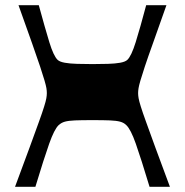

<svg xmlns="http://www.w3.org/2000/svg" viewBox="-20 -720 713 740"><path d="M37.9 0Q72.3 -91.7 94.4 -152.5Q116.6 -213.4 130.1 -250.7Q143.6 -288 150 -308.9Q156.5 -329.7 158.5 -340.8Q160.5 -352 160.5 -361Q160.5 -370 158.9 -380.2Q157.2 -390.3 151.7 -409.3Q146.2 -428.3 134.7 -463.2Q123.2 -498 102.9 -555.2Q82.6 -612.3 51.3 -700H129.5Q153.7 -611.2 170.1 -557.5Q186.6 -503.8 202.3 -489.1Q210.3 -481.7 229.7 -478.2Q249 -474.7 276.6 -473.9Q304.1 -473 336.4 -473Q369.1 -473 396.4 -473.9Q423.8 -474.7 443.2 -478.2Q462.5 -481.7 470.6 -489.1Q486.3 -503.8 503 -557.5Q519.8 -611.2 543.4 -700H621.5Q590.9 -612.3 570.2 -555.2Q549.6 -498 538.1 -463.2Q526.6 -428.3 521.1 -409.3Q515.6 -390.3 514 -380.2Q512.3 -370 512.3 -361Q512.3 -352 514.3 -340.8Q516.3 -329.7 522.8 -308.9Q529.3 -288 542.8 -250.7Q556.3 -213.4 578.4 -152.5Q600.6 -91.7 634.9 0H556.4Q523.2 -110.1 503.5 -165.9Q483.9 -221.6 466.9 -237.6Q457.2 -247.3 442.8 -251.1Q428.5 -255 403.5 -256Q378.4 -257 336.4 -257Q294.4 -257 269.4 -256Q244.3 -255 230.3 -251.1Q216.3 -247.3 205.9 -237.6Q189.2 -221.6 169.5 -165.9Q149.7 -110.1 116.4 0Z"/></svg>

Font: Ojuju ExtraLight
Style: Regular
Weight: 200
Designer: Chisaokwu Joboson, Mirko Velimirovic
Foundry: Udi Foundry
Version: Version 1.000